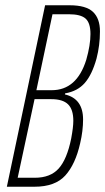

<svg xmlns="http://www.w3.org/2000/svg" viewBox="-20 -708 399 728"><path d="M151 -688H244Q306 -688 332.5 -663Q359 -638 359 -589Q359 -536 346 -486Q329 -425 301.5 -393.5Q274 -362 227 -354L226 -350Q295 -334 295 -255Q295 -212 284 -165Q266 -85 227.5 -42.5Q189 0 111 0H6ZM307 -481Q323 -537 323 -579Q323 -621 304.5 -637.5Q286 -654 241 -654H179L118 -366H176Q271 -366 307 -481ZM250 -183Q258 -226 258 -250Q258 -293 238 -312.5Q218 -332 175 -332H111L47 -34H112Q171 -34 202.5 -69Q234 -104 250 -183Z"/></svg>

Font: Saira Ultra Condensed Thin
Style: Italic
Weight: 100
Width: 1
Italic angle: -12°
Designer: Hector Gatti with collaboration of the Omnibus-Type team
Foundry: Omnibus-Type
Version: Version 1.001; ttfautohint (v1.8)